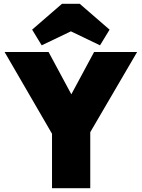

<svg xmlns="http://www.w3.org/2000/svg" viewBox="-20 -984 741 1004"><path d="M275 -245 4 -712H234L439 -331H267L472 -712H697L424 -245ZM252 0V-318H452V0ZM198 -747 148 -829 304 -964H397L553 -829L503 -747L272 -858H430Z"/></svg>

Font: Outfit Thin Black
Style: Regular
Weight: 900
Version: Version 1.100;gftools[0.9.27]